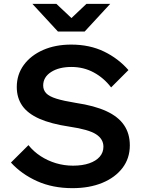

<svg xmlns="http://www.w3.org/2000/svg" viewBox="-20 -963 739 999"><path d="M36.9 -117.2 128.1 -207.9Q154.2 -174.9 191.3 -150.7Q228.4 -126.6 271.3 -113.8Q314.3 -101 359.6 -101Q408.4 -101 444 -113.2Q479.5 -125.4 498.8 -147.5Q518.1 -169.7 518.1 -199.6Q518.1 -239.7 479.6 -264.5Q441.2 -289.3 342.2 -303.9Q245.4 -318.3 184.8 -345.2Q124.2 -372.1 95.7 -413.1Q67.3 -454.1 67.3 -510.3Q67.3 -575 103.7 -624.9Q140.2 -674.7 204.1 -702.9Q268.1 -731 350.4 -731Q446.7 -731 521.3 -694.8Q595.9 -658.6 648.3 -598.4L558.1 -508.1Q520.6 -557.5 467.9 -586Q415.2 -614.6 351.6 -614.6Q286.7 -614.6 245.7 -588.2Q204.7 -561.7 204.7 -518.1Q204.7 -494.6 220.3 -477.9Q236 -461.2 273.5 -449.6Q311 -437.9 375.3 -427.5Q471.8 -413.1 533.7 -384.5Q595.6 -355.9 625.5 -311.8Q655.5 -267.8 655.5 -206.7Q655.5 -139.1 617.2 -89Q579 -39 512 -11.5Q445 16 357.2 16Q253.8 16 172.8 -20.5Q91.8 -57.1 36.9 -117.2ZM148.4 -943H273.2L409.3 -815H294.7L429.8 -943H553.6L420.6 -799H281.4Z"/></svg>

Font: Wix Madefor Display
Style: Regular
Weight: 400
Designer: Dalton Maag Ltd
Foundry: Dalton Maag Ltd
Version: Version 3.100